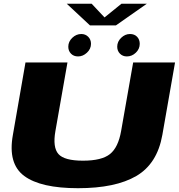

<svg xmlns="http://www.w3.org/2000/svg" viewBox="-20 -1012 968 1036"><path d="M401 3.5Q603 3.5 715.8 -62.5Q828.5 -128.5 856 -284L924.5 -675H698.5L633.5 -305Q618 -216.5 573.5 -180.8Q529 -145 427.5 -145Q327 -145 295.2 -181Q263.5 -217 279 -305L344 -675H117.5L49.5 -284Q21.5 -128.5 110.8 -62.5Q200 3.5 401 3.5ZM401.5 -707.5Q427.5 -707.5 449.2 -727.8Q471 -748 471 -775.5Q471 -798.5 456 -813.5Q441 -828.5 418.5 -828.5Q391.5 -828.5 370 -808Q348.5 -787.5 348.5 -760Q348.5 -737.5 363 -722.5Q377.5 -707.5 401.5 -707.5ZM664.5 -707.5Q692 -707.5 713 -727.8Q734 -748 734 -775.5Q734 -798.5 719.8 -813.5Q705.5 -828.5 681.5 -828.5Q655 -828.5 633.8 -808Q612.5 -787.5 612.5 -760Q612.5 -737.5 627.2 -722.5Q642 -707.5 664.5 -707.5ZM465.5 -875H605.5L772.5 -992H635.5L544 -918L474.5 -992H340Z"/></svg>

Font: Anybody Expanded ExtraBold
Style: Italic
Weight: 800
Width: 7
Italic angle: -10°
Version: Version 1.113;gftools[0.9.25]